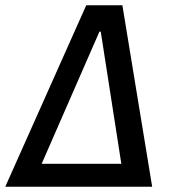

<svg xmlns="http://www.w3.org/2000/svg" viewBox="-50 -708 663 728"><path d="M-30 0 277 -688H414L527 0ZM332 -588H327L108 -87H410Z"/></svg>

Font: Assailand Medium
Style: Italic
Weight: 500
Italic angle: -8°
Designer: Hector Gatti with collaboration of the Omnibus-Type team
Foundry: Omnibus-Type
Version: Version 0.072;October 19, 2019;FontCreator 12.0.0.2547 64-bi